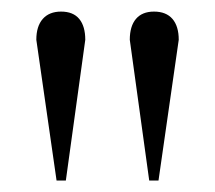

<svg xmlns="http://www.w3.org/2000/svg" viewBox="-20 -734 373 333"><path d="M94.2 -420.9H78.1L43 -665Q43 -688.5 54.2 -701.2Q65.4 -713.9 85.9 -713.9Q106.9 -713.9 117.4 -701.2Q127.9 -688.5 127.9 -665ZM254.9 -420.9H238.8L205.1 -665Q205.1 -688.5 215.8 -701.2Q226.6 -713.9 247.1 -713.9Q268.1 -713.9 279.1 -701.2Q290 -688.5 290 -665Z"/></svg>

Font: BabelStone Ogham
Style: Regular
Weight: 400
Designer: Andrew West
Foundry: BabelStone
Version: Version 2.02 March 14, 2022